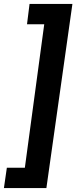

<svg xmlns="http://www.w3.org/2000/svg" viewBox="-51 -840 390 981"><path d="M319 -820 186 121H-31L-16 17H76L175 -716H87L100 -820Z"/></svg>

Font: Fira Sans Extra Condensed SemiBold
Style: Italic
Weight: 600
Width: 3
Italic angle: -8°
Designer: Carrois Corporate & Edenspiekermann AG
Foundry: Carrois Corporate GbR & Edenspiekermann AG
Version: Version 4.203